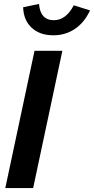

<svg xmlns="http://www.w3.org/2000/svg" viewBox="-20 -959 479 979"><path d="M7 0 156 -700H298L149 0ZM255 -856Q286 -856 311.5 -875.5Q337 -895 356 -932L439 -906Q411 -845 362.5 -812Q314 -779 252 -779Q183 -779 141.5 -817.5Q100 -856 98 -922L179 -939Q182 -898 201 -877Q220 -856 255 -856Z"/></svg>

Font: Red Hat Display
Style: Bold Italic
Weight: 700
Italic angle: -12°
Designer: Pentagram / MCKL
Foundry: Pentagram / MCKL
Version: Version 1.003; Red Hat Display Bold Italic